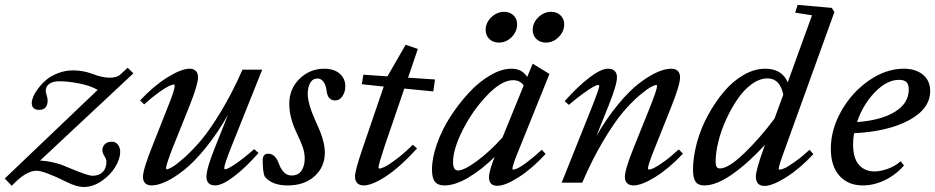

<svg xmlns="http://www.w3.org/2000/svg" viewBox="-62 -745 3814 783"><path d="M428.2 -126Q428.2 -97.7 408.4 -64.7Q388.7 -31.7 353 -7.1Q317.4 17.6 278.8 17.6Q251 17.6 210.9 -2.4Q117.2 -48.8 86.9 -48.8Q43.5 -48.8 -14.2 12.7L-42.5 -17.1L336.4 -378.4Q305.7 -396 260.5 -404.8Q215.3 -413.6 180.2 -413.6Q153.8 -413.6 139.2 -403.1Q124.5 -392.6 124.5 -374Q124.5 -368.7 128.4 -356.2Q132.3 -343.8 132.3 -334.5Q132.3 -317.4 123.8 -307.1Q115.2 -296.9 98.1 -296.9Q67.4 -296.9 67.4 -325.7Q67.4 -335.4 73.7 -350.8Q80.1 -366.2 94.2 -385Q108.4 -403.8 127.4 -419.9Q146.5 -436 175.5 -447Q204.6 -458 237.3 -458Q276.9 -458 317.4 -442.9Q355.5 -428.2 385.3 -428.2Q414.6 -428.2 429.2 -441.4L458.5 -468.8L481.9 -445.8L101.6 -90.3Q128.4 -88.9 152.3 -83.3Q176.3 -77.6 189.5 -72.8Q202.6 -67.9 231.4 -55.7Q296.4 -28.3 315.4 -28.3Q341.8 -28.3 356.9 -43.7Q372.1 -59.1 372.1 -86.9Q372.1 -95.2 363.8 -108.4Q355.5 -121.6 355.5 -131.8Q355.5 -146 365 -156.5Q374.5 -167 394.5 -167Q409.7 -167 418.9 -155Q428.2 -143.1 428.2 -126Z M555.7 11.2Q539.6 11.2 530.3 2.2Q521 -6.8 521 -23.4Q521 -54.7 562.5 -157.2L624.5 -314Q650.4 -378.4 650.4 -395Q650.4 -400.4 647 -400.4Q640.6 -400.4 626.5 -393.8Q612.3 -387.2 585 -367.7Q557.6 -348.1 525.9 -319.3L509.3 -335.4Q564.5 -394.5 621.1 -429.7Q677.7 -464.8 711.4 -464.8Q728 -464.8 736.8 -455.6Q745.6 -446.3 745.6 -429.7Q745.6 -400.4 710.4 -312L644.5 -147.9Q615.2 -74.2 615.2 -58.1Q615.2 -54.7 619.1 -54.7Q624 -54.7 640.9 -64.2Q657.7 -73.7 689.9 -102.3Q722.2 -130.9 758.1 -173.1Q793.9 -215.3 839.8 -291.3Q885.7 -367.2 926.8 -460.9H1007.3L879.4 -141.1Q852.5 -72.8 852.5 -59.6Q852.5 -54.7 856 -54.7Q865.7 -54.7 896.5 -75.2Q927.2 -95.7 974.6 -136.7L992.2 -121.1Q940.4 -62 892.3 -25.4Q844.2 11.2 814.9 11.2Q798.3 11.2 789.1 2.2Q779.8 -6.8 779.8 -23.4Q779.8 -56.6 813.5 -140.6L867.7 -276.4Q823.7 -199.7 776.4 -141.6Q729 -83.5 688.5 -51.5Q647.9 -19.5 614.5 -4.2Q581.1 11.2 555.7 11.2Z M1110.8 11.2Q1045.4 11.2 1016.6 -26.4Q1009.3 -47.9 1009.3 -90.8Q1009.3 -118.2 1031.7 -118.2Q1060.5 -118.2 1075.2 -77.6Q1093.3 -29.3 1126.5 -29.3Q1154.8 -29.3 1167.7 -49.3Q1180.7 -69.3 1180.7 -98.1Q1180.7 -120.6 1173.3 -142.8Q1166 -165 1148.4 -201.7Q1117.7 -264.6 1117.7 -321.3Q1117.7 -382.8 1159.7 -423.8Q1201.7 -464.8 1260.7 -464.8Q1299.3 -464.8 1322.8 -445.1Q1346.2 -425.3 1346.2 -392.6Q1346.2 -371.1 1335 -353.3Q1323.7 -335.4 1305.2 -335.4Q1273.9 -335.4 1269.5 -376.5Q1267.1 -397.9 1257.3 -411.4Q1247.6 -424.8 1233.4 -424.8Q1212.9 -424.8 1202.9 -406.7Q1192.9 -388.7 1192.9 -362.3Q1192.9 -321.8 1226.1 -248.5Q1239.3 -219.7 1245.6 -203.4Q1252 -187 1257.3 -164.8Q1262.7 -142.6 1262.7 -122.1Q1262.7 -64.5 1221.2 -26.6Q1179.7 11.2 1110.8 11.2Z M1420.9 11.2Q1404.3 11.2 1395 1.7Q1385.7 -7.8 1385.7 -25.9Q1385.7 -49.3 1417.5 -142.1L1502.9 -392.1L1413.6 -401.4L1419.9 -440.4L1518.1 -433.6L1592.3 -562.5L1642.1 -545.4L1602.1 -428.2L1711.9 -420.9L1705.1 -372.1L1586.9 -383.8L1504.9 -144Q1481.4 -72.8 1481.4 -61Q1481.4 -57.6 1484.9 -57.6Q1491.7 -57.6 1506.6 -64.5Q1521.5 -71.3 1553.2 -95Q1585 -118.7 1621.6 -154.8L1638.7 -139.6Q1570.3 -64.5 1512.9 -26.6Q1455.6 11.2 1420.9 11.2Z M2163.6 -571.3Q2140.6 -571.3 2125.5 -585.9Q2110.4 -600.6 2110.4 -623Q2110.4 -652.3 2133.5 -674.6Q2156.7 -696.8 2185.5 -696.8Q2209 -696.8 2223.9 -682.4Q2238.8 -668 2238.8 -646Q2238.8 -616.2 2216.3 -593.8Q2193.8 -571.3 2163.6 -571.3ZM1972.2 -571.3Q1948.7 -571.3 1933.6 -585.9Q1918.5 -600.6 1918.5 -623Q1918.5 -652.3 1941.7 -674.6Q1964.8 -696.8 1993.7 -696.8Q2017.1 -696.8 2032 -682.4Q2046.9 -668 2046.9 -646Q2046.9 -616.2 2024.7 -593.8Q2002.4 -571.3 1972.2 -571.3ZM1750.5 11.2Q1723.6 11.2 1711.7 -3.9Q1699.7 -19 1699.7 -53.2Q1699.7 -100.6 1720 -158.2Q1740.2 -215.8 1774.4 -268.8Q1808.6 -321.8 1849.9 -366.5Q1891.1 -411.1 1937.3 -438Q1983.4 -464.8 2023.4 -464.8Q2067.4 -464.8 2087.9 -431.2L2110.4 -485.4L2178.7 -443.4L2055.7 -138.2Q2027.8 -71.3 2027.8 -57.6Q2027.8 -53.2 2030.8 -53.2Q2037.1 -53.2 2050 -59.3Q2063 -65.4 2089.1 -85Q2115.2 -104.5 2147.5 -134.3L2163.1 -117.2Q2108.4 -57.6 2053.5 -22.5Q1998.5 12.7 1966.3 12.7Q1932.1 12.7 1932.1 -22.9Q1932.1 -45.9 1955.1 -105Q1901.9 -52.7 1847.9 -20.8Q1793.9 11.2 1750.5 11.2ZM1785.6 -84.5Q1785.6 -49.8 1805.7 -49.8Q1830.6 -49.8 1882.8 -88.1Q1935.1 -126.5 1987.3 -184.6L2073.7 -396.5Q2059.1 -418 2030.3 -418Q1983.9 -418 1925 -356.9Q1866.2 -295.9 1825.9 -216.6Q1785.6 -137.2 1785.6 -84.5Z M2228.5 0 2353.5 -312.5Q2381.8 -384.3 2381.8 -395Q2381.8 -398.4 2377 -398.4Q2371.6 -398.4 2357.4 -390.9Q2343.3 -383.3 2316.7 -364Q2290 -344.7 2257.8 -317.4L2240.7 -332.5Q2294.4 -392.6 2341.6 -428.7Q2388.7 -464.8 2418 -464.8Q2435.5 -464.8 2444.8 -455.6Q2454.1 -446.3 2454.1 -429.7Q2454.1 -399.4 2419.4 -313L2370.6 -191.4Q2414.1 -265.6 2460.4 -321.3Q2506.8 -377 2546.4 -406.7Q2585.9 -436.5 2618.2 -450.7Q2650.4 -464.8 2675.3 -464.8Q2692.9 -464.8 2702.1 -455.6Q2711.4 -446.3 2711.4 -429.7Q2711.4 -397.5 2670.4 -296.4L2607.9 -140.1Q2580.6 -72.3 2580.6 -59.1Q2580.6 -53.7 2585.4 -53.7Q2591.8 -53.7 2605.7 -60.3Q2619.6 -66.9 2647 -86.7Q2674.3 -106.4 2706.1 -135.7L2723.1 -118.2Q2667 -58.6 2611.1 -23.7Q2555.2 11.2 2521.5 11.2Q2504.9 11.2 2495.6 2.2Q2486.3 -6.8 2486.3 -23.4Q2486.3 -53.2 2522 -142.1L2587.9 -305.7Q2617.7 -380.9 2617.7 -395Q2617.7 -398.4 2613.8 -398.4Q2608.4 -398.4 2592.3 -390.1Q2576.2 -381.8 2544.4 -354.7Q2512.7 -327.6 2478 -286.9Q2443.4 -246.1 2398.2 -170.4Q2353 -94.7 2312.5 0Z M2811 11.2Q2784.7 11.2 2774.4 -4.4Q2764.2 -20 2764.2 -51.8Q2764.2 -104.5 2780 -162.8Q2795.9 -221.2 2824.7 -274.2Q2853.5 -327.1 2889.6 -370.4Q2925.8 -413.6 2970.2 -439.2Q3014.6 -464.8 3058.1 -464.8Q3127 -464.8 3150.4 -409.2L3249.5 -682.6L3180.7 -693.4L3190.9 -725.1L3330.1 -712.9L3340.8 -695.8L3139.2 -137.7Q3113.8 -68.8 3113.8 -57.1Q3113.8 -53.2 3118.7 -53.2Q3124.5 -53.2 3138.2 -59.3Q3151.9 -65.4 3179.7 -85.2Q3207.5 -105 3239.7 -134.3L3254.9 -116.2Q3199.7 -57.1 3143.8 -22Q3087.9 13.2 3055.7 13.2Q3038.6 13.2 3029.5 3.7Q3020.5 -5.9 3020.5 -23.9Q3020.5 -52.2 3052.7 -140.1L3057.6 -154.3Q2987.3 -78.1 2922.9 -33.4Q2858.4 11.2 2811 11.2ZM2856.4 -86.4Q2856.4 -72.3 2859.9 -65.2Q2863.3 -58.1 2874.5 -58.1Q2909.2 -58.1 2974.4 -121.3Q3039.6 -184.6 3096.7 -261.7L3132.3 -358.9Q3118.7 -425.3 3067.9 -425.3Q3035.6 -425.3 3003.2 -401.6Q2970.7 -377.9 2945.1 -339.8Q2919.4 -301.8 2898.9 -256.8Q2878.4 -211.9 2867.4 -166.7Q2856.4 -121.6 2856.4 -86.4Z M3457 11.2Q3396.5 11.2 3361.3 -28.3Q3326.2 -67.9 3326.2 -138.2Q3326.2 -217.3 3369.6 -293.5Q3413.1 -369.6 3482.4 -417.2Q3551.8 -464.8 3623.5 -464.8Q3672.4 -464.8 3701.9 -440.4Q3731.4 -416 3731.4 -374Q3731.4 -301.3 3645.3 -254.9Q3559.1 -208.5 3420.9 -201.7Q3417 -177.2 3417 -156.2Q3417 -100.1 3440.7 -73Q3464.4 -45.9 3504.4 -45.9Q3528.8 -45.9 3559.3 -56.9Q3589.8 -67.9 3610.8 -87.4L3624.5 -70.3Q3591.8 -32.2 3546.9 -10.5Q3502 11.2 3457 11.2ZM3604.5 -419.4Q3554.7 -419.4 3505.9 -368.9Q3457 -318.4 3433.1 -247.1Q3531.2 -254.4 3587.6 -289.1Q3644 -323.7 3644 -379.9Q3644 -401.4 3634.3 -410.4Q3624.5 -419.4 3604.5 -419.4Z"/></svg>

Font: Elstob 6pt Medium
Style: Italic
Weight: 500
Italic angle: -20°
Designer: Peter S. Baker
Version: Version 1.015